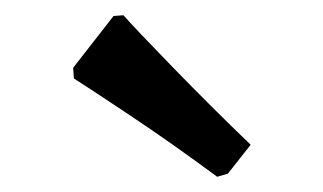

<svg xmlns="http://www.w3.org/2000/svg" viewBox="-20 -755 424 252"><path d="M129 -734 142 -735Q156 -719 207 -666.5Q258 -614 309 -565L279 -527L265 -523Q207 -566 150 -604Q93 -642 77 -652L76 -666Z"/></svg>

Font: Alegreya
Style: Bold Italic
Weight: 700
Italic angle: -7°
Designer: Juan Pablo del Peral
Foundry: Huerta Tipografica
Version: Version 2.007; ttfautohint (v1.6)